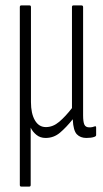

<svg xmlns="http://www.w3.org/2000/svg" viewBox="-20 -502 379 707"><path d="M58 185Q53 185 53 179V-476Q53 -482 58 -482H89Q94 -482 94 -476V-126Q94 -84 108.5 -59Q123 -34 149 -34Q175 -34 198 -53.5Q221 -73 245 -104V-476Q245 -482 250 -482H280Q286 -482 286 -476V-77Q286 -54 290.5 -43.5Q295 -33 309 -33Q315 -33 320 -34Q325 -35 330 -37Q334 -38 334 -32V-5Q334 -1 330 1Q323 4 314.5 5Q306 6 298 6Q276 6 263 -7.5Q250 -21 248 -61V-63Q224 -33 201 -13.5Q178 6 148 6Q128 6 114 -5.5Q100 -17 93 -32V179Q93 185 88 185Z"/></svg>

Font: Sofia Sans Extra Condensed Light
Style: Regular
Weight: 300
Designer: Botio Nikoltchev, Ani Petrova
Foundry: lettersoup
Version: Version 4.101